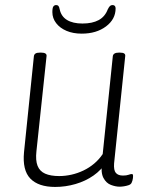

<svg xmlns="http://www.w3.org/2000/svg" viewBox="-20 -733 597 759"><path d="M198 6Q132 6 100 -27Q68 -60 75 -132L114 -511Q115 -518 120.5 -521.5Q126 -525 138 -525H143Q154 -525 159.5 -521.5Q165 -518 164 -511L124 -135Q120 -99 128.5 -77.5Q137 -56 158.5 -46.5Q180 -37 214 -37Q238 -37 262.5 -42.5Q287 -48 310 -59Q333 -70 352.5 -86.5Q372 -103 386 -124L426 -511Q428 -525 450 -525H454Q466 -525 471 -521.5Q476 -518 475 -511L431 -87Q429 -60 438 -49.5Q447 -39 466 -39Q480 -39 488 -42Q496 -45 501 -45Q504 -45 505 -43Q506 -41 506 -37Q506 -34 505.5 -29Q505 -24 503.5 -19Q502 -14 500 -10Q497 -4 488.5 -1Q480 2 470 3.5Q460 5 453 5Q437 5 418.5 -2Q400 -9 389 -29.5Q378 -50 383 -91L400 -92Q381 -61 349.5 -39Q318 -17 278.5 -5.5Q239 6 198 6ZM303 -600Q269 -600 243 -611Q217 -622 202 -641.5Q187 -661 187 -685Q187 -702 191 -707.5Q195 -713 202 -713Q208 -713 211 -709.5Q214 -706 216 -696Q222 -668 245 -654Q268 -640 306 -640Q345 -640 370 -653.5Q395 -667 406 -696Q411 -706 415 -709.5Q419 -713 425 -713Q431 -713 434 -709.5Q437 -706 437 -700Q437 -657 399 -628.5Q361 -600 303 -600Z"/></svg>

Font: Asap ExtraLight
Style: Italic
Weight: 250
Italic angle: -6°
Version: Version 3.001